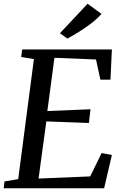

<svg xmlns="http://www.w3.org/2000/svg" viewBox="-25 -1008 657 1028"><path d="M-5 0 -1 -36.5 72.5 -49 156.5 -691.5 88.5 -703 93.5 -743H574L566.5 -581.5H512.5L489 -689.5L266.5 -698.5L228.5 -413.5L459.5 -423L451 -349.5L223 -358L181.5 -52L458 -63.5L519 -188.5L574 -178L532.5 0ZM296 -830 444 -988 518.5 -933.5Q495.5 -907.5 462.8 -882.5Q430 -857.5 396 -836.5Q362 -815.5 335.5 -801.5Z"/></svg>

Font: Merriweather Text Regular
Style: Italic
Weight: 400
Italic angle: -7.8°
Designer: Eben Sorkin
Foundry: Eben Sorkin
Version: Version 2.100; ttfautohint (v1.7.19-72a1) -l 8 -r 50 -G 200 